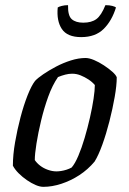

<svg xmlns="http://www.w3.org/2000/svg" viewBox="-20 -725 500 745"><path d="M148 0Q135 0 118.5 -7Q102 -14 84.5 -26Q67 -38 52.5 -52.5Q38 -67 30 -82Q30 -124 38.5 -173Q47 -222 59.5 -269.5Q72 -317 87 -355Q102 -393 116 -411Q126 -422 148 -437Q170 -452 197.5 -466.5Q225 -481 255 -490.5Q285 -500 312 -500Q326 -500 345 -492Q364 -484 383 -471.5Q402 -459 416 -446.5Q430 -434 433 -425Q433 -394 425 -348.5Q417 -303 404.5 -254Q392 -205 377 -163.5Q362 -122 347 -98Q321 -67 288 -45.5Q255 -24 218.5 -12Q182 0 148 0ZM199 -60Q207 -60 217 -61.5Q227 -63 238 -66.5Q249 -70 258 -75Q271 -90 284 -120.5Q297 -151 308.5 -190Q320 -229 329 -268.5Q338 -308 343 -341.5Q348 -375 348 -395Q338 -407 323.5 -416.5Q309 -426 293 -432.5Q277 -439 260 -439Q247 -439 233.5 -435.5Q220 -432 205 -426Q183 -394 167 -349.5Q151 -305 139.5 -257Q128 -209 121.5 -168Q115 -127 115 -104Q123 -92 136 -82Q149 -72 166 -66Q183 -60 199 -60ZM295 -581Q241 -581 220 -612.5Q199 -644 204 -696Q208 -699 219.5 -702Q231 -705 244 -705Q243 -664 258.5 -650.5Q274 -637 303 -637Q335 -637 354 -651Q373 -665 389 -705Q405 -705 416 -702Q427 -699 430 -696Q414 -644 382 -612.5Q350 -581 295 -581Z"/></svg>

Font: Texturina Medium 12pt
Style: Italic
Weight: 400
Italic angle: -11°
Version: Version 1.002